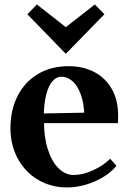

<svg xmlns="http://www.w3.org/2000/svg" viewBox="-20 -806 570 842"><path d="M25.8 -244Q25.8 -323.8 57.4 -385.6Q89 -447.4 146.7 -481.6Q204.4 -515.8 281.6 -515.8Q342.8 -515.8 391.8 -491Q440.8 -466.2 469.4 -417.2Q498 -368.2 498 -299.2Q498 -276 497 -266H158.6L173 -277.8Q172.2 -208.4 188.8 -154.2Q205.4 -100 235.5 -69.3Q265.6 -38.6 303.6 -38.6Q341.6 -38.6 386.6 -58.6Q431.6 -78.6 463.2 -109.8L490.6 -78.8Q456.8 -37.2 395.8 -10.6Q334.8 16 273.6 16Q204.2 16 147.4 -17.3Q90.6 -50.6 58.2 -110.1Q25.8 -169.6 25.8 -244ZM157.2 -308.2 364.8 -312.2 350 -297.6Q348.4 -354.6 333.7 -393.5Q319 -432.4 296.7 -451Q274.4 -469.6 249.6 -469.6Q227.8 -469.6 210.6 -450.6Q193.4 -431.6 183 -392.1Q172.6 -352.6 171.6 -294ZM100 -743.4 141.8 -786.4 268.6 -687 396 -786.4 437.8 -743.4 268.6 -570Z"/></svg>

Font: Wittgenstein
Style: Regular
Weight: 400
Designer: Jörg Drees
Foundry: Jörg Drees
Version: Version 1.003;Glyphs 3.1.2 (3151)